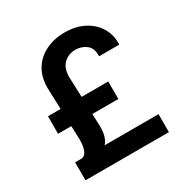

<svg xmlns="http://www.w3.org/2000/svg" viewBox="-167 -879 993 1022"><g transform="rotate(-30 329.0 -368.5)"><path d="M581.7 0H68.9V-110.4H109Q126.8 -112.9 135.8 -128.6Q144.9 -144.2 148.1 -165.8Q150.6 -183.2 150.6 -199.6V-206.7L147.7 -287.3H66.4V-394.9H144.2L139.6 -527.7Q139.6 -592.7 168.5 -639.9Q197.4 -687.1 249.5 -712.2Q301.5 -737.2 364 -737.2Q436.1 -737.2 487.7 -708.6Q539.4 -680 565.3 -632.1Q585.9 -593.8 585.9 -548.3V-535.5H461.3L461.6 -545.8Q461.6 -586.6 433.8 -607.8Q405.9 -628.9 367.2 -628.9Q327.8 -628.9 298.1 -601.7Q268.5 -574.6 268.5 -518.1L273.1 -394.9H436.8V-287.3H277L279.8 -212.4V-204.2Q279.8 -177.9 273.6 -154.1Q267.4 -130.3 250.4 -110.4H581.7Z"/></g></svg>

Font: Linik Sans SemiBold
Style: Regular
Weight: 600
Designer: Rasmus Andersson (font), Cristiano Sobral (main changes)
Foundry: rsms
Version: Version 3.018;June 1, 2022;FontCreator 14.0.0.2814 64-bit; t